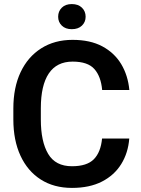

<svg xmlns="http://www.w3.org/2000/svg" viewBox="-20 -918 694 948"><path d="M483.9 -233.9H618.2Q612.8 -163.1 578.6 -107.9Q544.4 -52.7 483.4 -21.5Q422.4 9.8 335.4 9.8Q246.1 9.8 181.2 -31.7Q116.2 -73.2 81.1 -149.2Q45.9 -225.1 45.9 -328.1V-382.3Q45.9 -485.8 81.8 -561.8Q117.7 -637.7 183.6 -679.4Q249.5 -721.2 338.4 -721.2Q425.3 -721.2 485.1 -689.2Q544.9 -657.2 578.4 -601.6Q611.8 -545.9 618.7 -473.6H484.4Q478.5 -540.5 446 -577.1Q413.6 -613.8 338.4 -613.8Q260.3 -613.8 220.9 -555.2Q181.6 -496.6 181.6 -383.3V-328.1Q181.6 -219.2 217.8 -158.2Q253.9 -97.2 335.4 -97.2Q409.2 -97.2 443.4 -131.8Q477.5 -166.5 483.9 -233.9ZM267.1 -835.4Q267.1 -862.3 285.2 -880.1Q303.2 -897.9 334.5 -897.9Q366.2 -897.9 384.5 -880.1Q402.8 -862.3 402.8 -835.4Q402.8 -809.1 384.5 -791.5Q366.2 -773.9 334.5 -773.9Q303.2 -773.9 285.2 -791.5Q267.1 -809.1 267.1 -835.4Z"/></svg>

Font: Vazirmatn RD UI FD SemiBold
Style: Regular
Weight: 600
Designer: Saber Rastikerdar
Foundry: Saber Rastikerdar
Version: Version 33.003